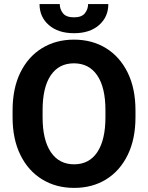

<svg xmlns="http://www.w3.org/2000/svg" viewBox="-20 -916 729 946"><path d="M647.5 -372.1V-338.4Q647.5 -230.5 609.1 -152.3Q570.8 -74.2 502.9 -32.2Q435.1 9.8 345.2 9.8Q256.3 9.8 187.7 -32.2Q119.1 -74.2 80.6 -152.3Q42 -230.5 42 -338.4V-372.1Q42 -480.5 80.3 -558.6Q118.7 -636.7 187 -678.7Q255.4 -720.7 344.2 -720.7Q434.1 -720.7 502.2 -678.7Q570.3 -636.7 608.9 -558.6Q647.5 -480.5 647.5 -372.1ZM499.5 -338.4V-373Q499.5 -485.4 459 -544.7Q418.5 -604 344.2 -604Q270 -604 230 -544.7Q189.9 -485.4 189.9 -373V-338.4Q189.9 -226.6 230.5 -166.5Q271 -106.4 345.2 -106.4Q419.4 -106.4 459.5 -166.5Q499.5 -226.6 499.5 -338.4ZM414.1 -896H513.7Q513.7 -832.5 468 -792.5Q422.4 -752.4 344.7 -752.4Q266.6 -752.4 220.7 -792.5Q174.8 -832.5 174.8 -896H274.4Q274.4 -870.6 290.3 -850.6Q306.2 -830.6 344.7 -830.6Q382.3 -830.6 398.2 -850.6Q414.1 -870.6 414.1 -896Z"/></svg>

Font: Vazirmatn RD UI FD
Style: Bold
Weight: 700
Designer: Saber Rastikerdar
Foundry: Saber Rastikerdar
Version: Version 33.003